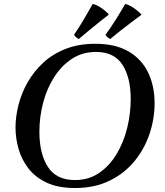

<svg xmlns="http://www.w3.org/2000/svg" viewBox="-20 -931 828 965"><path d="M757 -412Q757 -334 731.5 -258Q706 -182 655.5 -120.5Q605 -59 530 -22.5Q455 14 357 14Q272 14 214.5 -13Q157 -40 122.5 -85Q88 -130 73 -183.5Q58 -237 58 -290Q58 -345 73 -404Q88 -463 119 -517.5Q150 -572 197.5 -616Q245 -660 310.5 -685.5Q376 -711 459 -711Q560 -711 626 -672.5Q692 -634 724.5 -566.5Q757 -499 757 -412ZM637 -433Q637 -541 595.5 -605.5Q554 -670 462 -670Q395 -670 342.5 -636Q290 -602 253 -544.5Q216 -487 197 -415.5Q178 -344 178 -268Q178 -159 220.5 -92.5Q263 -26 357 -26Q426 -26 478.5 -62Q531 -98 566.5 -157.5Q602 -217 619.5 -289Q637 -361 637 -433ZM690 -859V-856Q672 -843 643.5 -821.5Q615 -800 585 -776.5Q555 -753 534 -735Q519 -742 510 -756Q536 -791 563 -834Q590 -877 609 -911Q626 -908 649 -893Q672 -878 690 -859ZM526 -860V-857Q509 -844 481.5 -822Q454 -800 425.5 -776.5Q397 -753 376 -735Q361 -742 352 -756Q376 -791 401.5 -834Q427 -877 446 -911Q463 -908 485.5 -893.5Q508 -879 526 -860Z"/></svg>

Font: Castoro
Style: Italic
Weight: 400
Italic angle: -11°
Designer: John Hudson with Paul Hanslow, assisted by Kaja Sojewska.
Foundry: Tiro Typeworks Ltd.
Version: Version 2.04